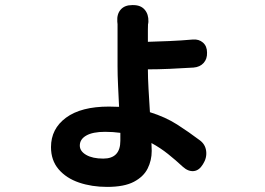

<svg xmlns="http://www.w3.org/2000/svg" viewBox="-20 -654 1040 753"><path d="M452 -133Q423 -137 392 -137Q344 -137 318.5 -122.5Q293 -108 293 -83Q293 -61 318 -46.5Q343 -32 385 -32Q452 -32 452 -102ZM503 -634Q532 -634 547.5 -616Q563 -598 562 -569Q562 -564 561.5 -563.5Q561 -563 560.5 -559Q560 -555 560 -537V-490Q598 -491 644.5 -493Q691 -495 736 -499Q760 -501 776 -487Q792 -473 792 -448Q793 -423 778.5 -407Q764 -391 739 -389Q693 -386 645.5 -384Q598 -382 560 -382Q560 -350 562.5 -305Q565 -260 568 -214Q629 -195 675 -165.5Q721 -136 762 -105Q785 -89 788.5 -62Q792 -35 776 -10Q761 15 739.5 17Q718 19 697 0Q669 -26 639 -50Q609 -74 574 -93L575 -62Q575 -25 559 7Q543 39 505 59Q467 79 400 79Q340 79 290 62Q240 45 210 10Q180 -25 180 -77Q180 -149 239 -192.5Q298 -236 407 -236L447 -235Q445 -277 443 -318.5Q441 -360 441 -394Q441 -414 441 -440Q441 -466 441 -492Q441 -518 441 -535Q441 -555 441 -559.5Q441 -564 440.5 -564Q440 -564 440 -570Q438 -599 453.5 -616.5Q469 -634 498 -634Z"/></svg>

Font: Chiron GoRound TC
Style: Bold
Weight: 700
Designer: Ryoko NISHIZUKA 西塚涼子 (kana, bopomofo & ideographs); Paul D. Hunt (Latin, Greek & Cyrillic); Sandoll Communications 산돌커뮤니
Foundry: Adobe
Version: Version 1.000;hotconv 1.1.1;makeotfexe 2.6.0